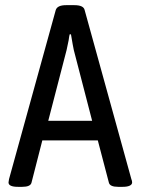

<svg xmlns="http://www.w3.org/2000/svg" viewBox="-20 -722 545 744"><path d="M13 -15Q13 -18 15 -28L196 -683Q202 -702 236 -702H268Q304 -702 308 -683L489 -28Q492 -21 492 -15Q492 -7 482.5 -2.5Q473 2 455 2H438Q406 2 402 -14L359 -178H144L102 -14Q98 2 66 2H50Q13 2 13 -15ZM337 -254 266 -528Q263 -541 255 -589H250Q248 -582 246 -566L238 -528L167 -254Z"/></svg>

Font: Asap Condensed
Style: Regular
Weight: 400
Designer: Pablo Cosgaya
Foundry: Omnibus-Type
Version: Version 1.010; ttfautohint (v1.8)